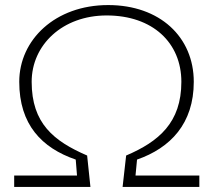

<svg xmlns="http://www.w3.org/2000/svg" viewBox="-20 -738 841 758"><path d="M36 0H337L324 -124C192 -181 105 -251 105 -415C105 -561 227 -677 401 -677C583 -677 696 -569 696 -415C696 -254 607 -179 478 -124L464 0H767V-45H515L521 -108C653 -154 745 -250 745 -415C745 -592 611 -718 407 -718C198 -718 56 -581 56 -415C56 -246 145 -154 279 -108L284 -45H36Z"/></svg>

Font: Perun ExtraLight
Style: Regular
Weight: 200
Foundry: Copyright (c) Stefan Peev, Context Ltd, 2016
Version: Version 1.089